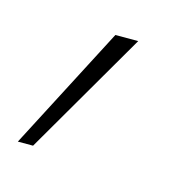

<svg xmlns="http://www.w3.org/2000/svg" viewBox="-130 -101 269 268"><g transform="rotate(15 5.0 33.5)"><path d="M-85 123 8 -56H41L-63 123Z"/></g></svg>

Font: DM Sans 10pt Thin
Style: Italic
Weight: 250
Italic angle: -10°
Version: Version 4.004;gftools[0.9.30]